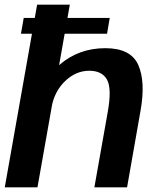

<svg xmlns="http://www.w3.org/2000/svg" viewBox="-30 -805 667 825"><path d="M60 -660H430L441.5 -728H72ZM-9.5 0H131L270 -785H129.5ZM375.5 0H516L574 -330Q596 -454.5 564 -526.2Q532 -598 422.5 -598Q308.5 -598 226 -526.8Q143.5 -455.5 129.5 -379L191.5 -344Q204 -413 250.2 -457Q296.5 -501 353.5 -501Q408.5 -501 429.8 -462.8Q451 -424.5 433 -324Z"/></svg>

Font: Anybody Thin SemiBold
Style: Italic
Weight: 600
Italic angle: -10°
Version: Version 1.113;gftools[0.9.25]